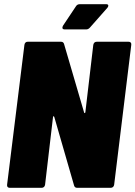

<svg xmlns="http://www.w3.org/2000/svg" viewBox="-20 -900 649 920"><path d="M444 -700H596Q603 -700 606.5 -696Q610 -692 609 -685L527 -15Q526 -8 521.5 -4Q517 0 510 0H350Q338 0 335 -11L240 -340Q238 -343 236 -343Q234 -343 234 -339L196 -15Q195 -8 190.5 -4Q186 0 179 0H27Q20 0 16.5 -4Q13 -8 14 -15L97 -685Q98 -692 102 -696Q106 -700 113 -700H272Q284 -700 287 -689L383 -361Q384 -358 386 -358Q388 -358 389 -362L427 -685Q430 -700 444 -700ZM279 -767Q279 -771 282 -777L344 -870Q350 -880 363 -880H488Q499 -880 499 -873Q499 -867 494 -862L411 -768Q403 -759 393 -759H291Q279 -759 279 -767Z"/></svg>

Font: Barlow Semi Condensed Black
Style: Italic
Weight: 900
Width: 4
Italic angle: -7°
Designer: Jeremy Tribby
Foundry: Tribby Type
Version: Version 1.408